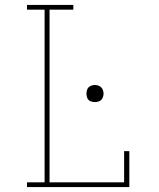

<svg xmlns="http://www.w3.org/2000/svg" viewBox="-20 -755 640 775"><path d="M89 0V-19H160V-716H89V-735H276V-716H180V-19H481V-145H502V0ZM363 -343Q356 -343 349 -345Q342 -347 337.5 -351.5Q333 -356 331 -363Q329 -370 329 -377Q329 -384 331 -391Q333 -398 337.5 -402.5Q342 -407 349 -409.5Q356 -412 363 -412Q370 -412 377 -409.5Q384 -407 388.5 -402.5Q393 -398 395.5 -391Q398 -384 398 -377Q398 -370 395.5 -363Q393 -356 388.5 -351.5Q384 -347 377 -345Q370 -343 363 -343Z"/></svg>

Font: Iosevka Curly Slab ThEx
Style: Regular
Weight: 100
Width: 7
Monospace: yes
Designer: Belleve Invis
Foundry: Belleve Invis
Version: Version 11.1.0; ttfautohint (v1.8.3)